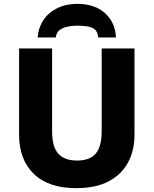

<svg xmlns="http://www.w3.org/2000/svg" viewBox="-20 -965 796 995"><path d="M677 -267Q677 -185 643.5 -123Q610 -61 543.5 -25.5Q477 10 375 10Q231 10 155 -64Q79 -138 79 -266V-714H250V-285Q250 -203 282.5 -168Q315 -133 379 -133Q446 -133 476.5 -169.5Q507 -206 507 -286V-714H677ZM380 -945Q470 -945 523.5 -897.5Q577 -850 581 -771H489Q487 -799 471.5 -812Q456 -825 431.5 -828.5Q407 -832 379 -832Q357 -832 332.5 -827.5Q308 -823 290 -810Q272 -797 269 -771H175Q179 -822 205.5 -861.5Q232 -901 277 -923Q322 -945 380 -945Z"/></svg>

Font: Noto Sans ExtraBold
Style: Regular
Weight: 800
Designer: Monotype Design Team
Foundry: Monotype Imaging Inc.
Version: Version 2.007